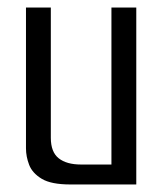

<svg xmlns="http://www.w3.org/2000/svg" viewBox="-20 -490 436 510"><path d="M167 0Q116 0 91 -15Q66 -30 57.5 -52Q49 -74 49 -96V-470H115V-124Q115 -86 136 -69.5Q157 -53 195 -53H276V-470H342V0Z"/></svg>

Font: Smooch Sans Medium
Style: Regular
Weight: 500
Designer: Robert E. Leuschke
Foundry: Robert E. Leuschke
Version: Version 1.010; ttfautohint (v1.8.3)